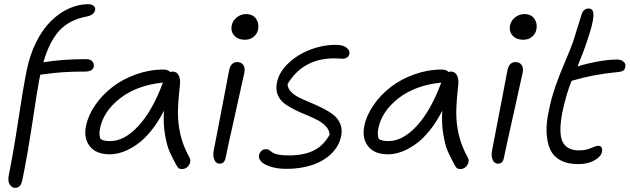

<svg xmlns="http://www.w3.org/2000/svg" viewBox="-20 -780 3043 928"><path d="M53.2 127.9Q36.6 127.9 26.9 111.6Q17.1 95.2 22 68.8Q45.9 -49.8 67.9 -196.3Q89.8 -342.8 108.9 -439Q124 -514.6 154.8 -576.2Q185.5 -637.7 225.6 -677.5Q265.6 -717.3 312.3 -738.5Q358.9 -759.8 407.2 -759.8Q420.9 -759.8 431.4 -752.7Q441.9 -745.6 439.9 -732.9Q435.1 -707 398.9 -700.2Q311 -683.1 263.7 -628.4Q216.3 -573.7 189.9 -479Q280.3 -494.1 396 -494.1Q417 -494.1 426.3 -483.4Q435.5 -472.7 433.1 -458Q428.7 -434.1 391.1 -434.1Q331.5 -434.1 288.1 -431.2Q244.6 -428.2 213.4 -423.8Q182.1 -419.4 174.8 -418.9Q173.8 -415.5 172.4 -407.5Q170.9 -399.4 169.9 -396Q160.6 -348.1 137.7 -195.1Q114.7 -42 88.9 85.9Q84 109.9 75.7 118.9Q67.4 127.9 53.2 127.9Z M509.8 -34.2Q444.8 -34.2 414.3 -72.8Q383.8 -111.3 395.5 -169.9Q405.8 -222.2 439.9 -271.7Q474.1 -321.3 523.4 -359.4Q572.8 -397.5 637.7 -420.7Q702.6 -443.8 769.5 -443.8Q792.5 -443.8 802.7 -432.1Q808.6 -434.1 814.5 -434.1Q834 -434.1 843.5 -416Q853 -397.9 849.6 -368.2Q840.3 -287.6 840.1 -234.6Q839.8 -181.6 852.5 -127.9Q865.2 -74.2 894.5 -21Q905.8 -2.4 893.8 17.3Q881.8 37.1 859.4 37.1Q848.1 37.1 842.8 32.5Q837.4 27.8 831.5 16.1Q809.6 -23.9 797.9 -51.5Q786.1 -79.1 777.3 -130.6Q768.6 -182.1 772.5 -245.1Q744.6 -189.9 710.7 -148.2Q676.8 -106.4 642.3 -82.3Q607.9 -58.1 574.7 -46.1Q541.5 -34.2 509.8 -34.2ZM463.4 -159.2Q457.5 -129.9 465.3 -108.9Q479 -98.1 512.7 -98.1Q581.5 -98.1 649.2 -171.4Q716.8 -244.6 767.6 -380.9Q641.1 -367.7 560.5 -304.9Q480 -242.2 463.4 -159.2Z M1163.1 -587.9Q1130.9 -587.9 1112.5 -607.9Q1094.2 -627.9 1100.1 -657.2Q1104.5 -680.2 1124.5 -696Q1144.5 -711.9 1169.4 -711.9Q1202.1 -711.9 1217.8 -689.2Q1233.4 -666.5 1227.1 -636.2Q1223.6 -617.7 1206.8 -602.8Q1189.9 -587.9 1163.1 -587.9ZM1041 11.2Q1023.9 11.2 1015.9 -8.3Q1007.8 -27.8 1013.2 -53.2Q1038.1 -180.2 1061.5 -304Q1085 -427.7 1087.4 -439.9Q1095.7 -480 1126.5 -480Q1145.5 -480 1155.5 -466.6Q1165.5 -453.1 1161.1 -429.2Q1153.8 -393.6 1116.2 -226.3Q1078.6 -59.1 1070.3 -17.1Q1065.4 11.2 1041 11.2Z M1366.2 36.1Q1319.3 36.1 1286.4 25.1Q1253.4 14.2 1241.2 -0.5Q1229 -15.1 1231.9 -29.8Q1234.4 -42.5 1243.7 -50.8Q1252.9 -59.1 1266.1 -59.1Q1273.9 -59.1 1279.1 -55.9Q1284.2 -52.7 1289.6 -48.3Q1294.9 -43.9 1303.2 -39.6Q1311.5 -35.2 1329.8 -32Q1348.1 -28.8 1375 -28.8Q1448.2 -28.8 1495.8 -52.2Q1543.5 -75.7 1573.2 -128.9Q1571.8 -151.4 1555.2 -169.4Q1538.6 -187.5 1513.7 -200.2Q1488.8 -212.9 1459.5 -224.9Q1430.2 -236.8 1402.6 -250.5Q1375 -264.2 1353.5 -280.8Q1332 -297.4 1322 -322.5Q1312 -347.7 1318.4 -379.9Q1327.6 -429.7 1372.3 -472.9Q1417 -516.1 1480.7 -540.3Q1544.4 -564.5 1607.9 -563Q1638.7 -562.5 1655 -549.3Q1671.4 -536.1 1668.9 -521Q1664.1 -496.1 1633.3 -496.1Q1631.8 -496.1 1619.6 -497.1Q1607.4 -498 1596.2 -498Q1444.8 -498 1370.1 -374Q1370.1 -353.5 1386.2 -336.7Q1402.3 -319.8 1427.5 -307.6Q1452.6 -295.4 1482.4 -283.2Q1512.2 -271 1540.8 -256.6Q1569.3 -242.2 1591.8 -224.6Q1614.3 -207 1624.8 -180.9Q1635.3 -154.8 1628.9 -122.1Q1618.7 -72.8 1580.6 -36.4Q1542.5 0 1487.1 18.1Q1431.6 36.1 1366.2 36.1Z M1855 -34.2Q1790 -34.2 1759.5 -72.8Q1729 -111.3 1740.7 -169.9Q1751 -222.2 1785.2 -271.7Q1819.3 -321.3 1868.7 -359.4Q1918 -397.5 1982.9 -420.7Q2047.9 -443.8 2114.7 -443.8Q2137.7 -443.8 2147.9 -432.1Q2153.8 -434.1 2159.7 -434.1Q2179.2 -434.1 2188.7 -416Q2198.2 -397.9 2194.8 -368.2Q2185.5 -287.6 2185.3 -234.6Q2185.1 -181.6 2197.8 -127.9Q2210.4 -74.2 2239.7 -21Q2251 -2.4 2239 17.3Q2227.1 37.1 2204.6 37.1Q2193.4 37.1 2188 32.5Q2182.6 27.8 2176.8 16.1Q2154.8 -23.9 2143.1 -51.5Q2131.3 -79.1 2122.6 -130.6Q2113.8 -182.1 2117.7 -245.1Q2089.8 -189.9 2055.9 -148.2Q2022 -106.4 1987.5 -82.3Q1953.1 -58.1 1919.9 -46.1Q1886.7 -34.2 1855 -34.2ZM1808.6 -159.2Q1802.7 -129.9 1810.5 -108.9Q1824.2 -98.1 1857.9 -98.1Q1926.8 -98.1 1994.4 -171.4Q2062 -244.6 2112.8 -380.9Q1986.3 -367.7 1905.8 -304.9Q1825.2 -242.2 1808.6 -159.2Z M2508.3 -587.9Q2476.1 -587.9 2457.8 -607.9Q2439.5 -627.9 2445.3 -657.2Q2449.7 -680.2 2469.7 -696Q2489.7 -711.9 2514.6 -711.9Q2547.4 -711.9 2563 -689.2Q2578.6 -666.5 2572.3 -636.2Q2568.8 -617.7 2552 -602.8Q2535.2 -587.9 2508.3 -587.9ZM2386.2 11.2Q2369.1 11.2 2361.1 -8.3Q2353 -27.8 2358.4 -53.2Q2383.3 -180.2 2406.7 -304Q2430.2 -427.7 2432.6 -439.9Q2440.9 -480 2471.7 -480Q2490.7 -480 2500.7 -466.6Q2510.7 -453.1 2506.3 -429.2Q2499 -393.6 2461.4 -226.3Q2423.8 -59.1 2415.5 -17.1Q2410.6 11.2 2386.2 11.2Z M2774.4 13.2Q2722.7 13.2 2688.2 -5.9Q2653.8 -24.9 2638.9 -58.8Q2624 -92.8 2621.8 -139.6Q2619.6 -186.5 2632.3 -242.2Q2644.5 -305.7 2665 -364Q2685.5 -422.4 2711.7 -482.9Q2737.8 -543.5 2749.5 -577.1Q2760.7 -612.3 2773.7 -654.5Q2786.6 -696.8 2791.5 -711.9Q2800.3 -738.8 2825.7 -738.8Q2838.4 -738.8 2844 -729.2Q2849.6 -719.7 2848.1 -700.4Q2846.7 -681.2 2839.8 -654.3Q2833 -627.4 2820.3 -589.8Q2803.7 -537.6 2771.5 -459Q2816.4 -473.1 2869.4 -482.7Q2922.4 -492.2 2962.4 -492.2Q2982.4 -492.2 2993.9 -481.9Q3005.4 -471.7 3002.4 -457Q3000.5 -443.8 2991.2 -438.2Q2981.9 -432.6 2962.4 -431.2Q2848.1 -420.9 2742.7 -389.2Q2716.8 -326.2 2698.7 -240.2Q2678.7 -138.7 2698.7 -95.9Q2718.8 -53.2 2778.3 -53.2Q2811.5 -53.2 2835.9 -64.2Q2860.4 -75.2 2870.6 -75.2Q2894 -75.2 2889.6 -45.9Q2884.8 -22.5 2852.8 -4.6Q2820.8 13.2 2774.4 13.2Z"/></svg>

Font: Shantell Sans Irregular
Style: Italic
Weight: 300
Italic angle: -11.31°
Designer: Stephen Nixon, Anya Danilova, Shantell Martin
Foundry: Arrow Type
Version: Version 1.006;[9816181b4]